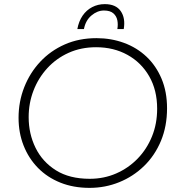

<svg xmlns="http://www.w3.org/2000/svg" viewBox="-20 -898 871 931"><path d="M414 13Q336 13 272.5 -12.5Q209 -38 164 -84Q119 -130 94.5 -192Q70 -254 70 -327Q70 -405 97.5 -475Q125 -545 175 -598.5Q225 -652 294 -682.5Q363 -713 448 -713Q519 -713 581.5 -690Q644 -667 690.5 -623Q737 -579 763.5 -516Q790 -453 790 -373Q790 -286 760.5 -215Q731 -144 678.5 -93Q626 -42 558 -14.5Q490 13 414 13ZM415 -31Q484 -31 543.5 -57Q603 -83 647.5 -129Q692 -175 717 -236.5Q742 -298 742 -371Q742 -461 703.5 -528Q665 -595 598 -632Q531 -669 446 -669Q373 -669 313 -642Q253 -615 209.5 -567.5Q166 -520 142.5 -459Q119 -398 119 -330Q119 -249 152.5 -181Q186 -113 251.5 -72Q317 -31 415 -31ZM355 -757Q362 -795 380.5 -822Q399 -849 427 -863.5Q455 -878 488 -878Q542 -878 565.5 -844Q589 -810 580 -757H549Q553 -779 549 -799.5Q545 -820 529.5 -833.5Q514 -847 484 -847Q452 -847 423.5 -823Q395 -799 387 -757Z"/></svg>

Font: MuseoModerno ExtraLight
Style: Italic
Weight: 250
Italic angle: -9°
Designer: Pablo Cosgaya, Héctor Gatti, Marcela Romero, and the Authors of The MuseoModerno Project.
Foundry: Omnibus-Type Team
Version: Version 1.003